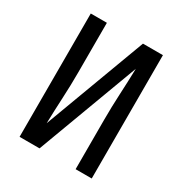

<svg xmlns="http://www.w3.org/2000/svg" viewBox="-171 -863 942 991"><g transform="rotate(30 300.0 -367.5)"><path d="M85 0V-735H181V-441Q181 -363 177 -286Q173 -209 171 -131L396 -735H515V0H419V-294Q419 -372 423 -449Q427 -526 429 -604L204 0Z"/></g></svg>

Font: Iosevka Custom Medium Extended
Style: Regular
Weight: 500
Width: 7
Monospace: yes
Designer: Belleve Invis
Foundry: Belleve Invis
Version: Version 11.2.4; ttfautohint (v1.8.4)